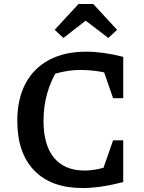

<svg xmlns="http://www.w3.org/2000/svg" viewBox="-20 -936 722 966"><path d="M395 10Q238 10 152.5 -78Q67 -166 67 -328Q67 -437 108 -515Q149 -593 227 -634.5Q305 -676 413 -676Q455 -676 502.5 -669.5Q550 -663 600 -650L571 -554Q525 -569 478.5 -576.5Q432 -584 386 -584Q344 -584 302.5 -576Q261 -568 221 -552L272 -590Q236 -531 217.5 -466.5Q199 -402 199 -327Q199 -206 252 -142Q305 -78 406 -78Q439 -78 478.5 -86.5Q518 -95 565 -112L600 -20Q485 10 395 10ZM475 -18 549 -230H600V-20ZM549 -442 476 -652 600 -650V-442ZM449 -916 569 -786 525 -745 411 -832 299 -745 255 -786 375 -916Z"/></svg>

Font: Piazzolla Thin
Style: Bold
Weight: 700
Version: Version 2.005